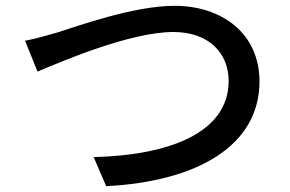

<svg xmlns="http://www.w3.org/2000/svg" viewBox="-20 -650 996 660"><path d="M66 -510 109 -404C195 -440 428 -540 576 -540C698 -540 766 -467 766 -372C766 -190 554 -116 302 -110L345 -10C656 -26 872 -148 872 -370C872 -535 743 -630 580 -630C441 -630 252 -562 176 -538C141 -528 100 -516 66 -510Z"/></svg>

Font: Kinto Sans Med
Style: Regular
Weight: 500
Designer: Authors: Ryoko NISHIZUKA  (kana & ideographs); Paul D. Hunt (Latin, Greek & Cyrillic); Wenlong ZHANG  (bopomofo); Sandol
Foundry: Adobe Systems Incorporated, ookami Inc.
Version: Version 0.001